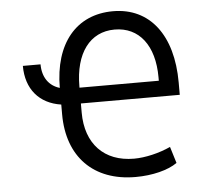

<svg xmlns="http://www.w3.org/2000/svg" viewBox="-53 -793 918 860"><g transform="rotate(-5 406.0 -362.5)"><path d="M62.5 -528.4C62.5 -424 120.7 -355.5 218.8 -340.9V-296.9C218.8 -105.5 333.8 11.4 522.7 11.4C598.4 11.4 669.4 -6.4 710.2 -35.5L687.5 -109.4C635.7 -85.6 573.2 -71 522.7 -71C388.5 -71 306.8 -156.6 306.8 -296.9V-338.1H751.4V-393.5C751.4 -607.2 650.9 -737.2 485.8 -737.2C320.3 -737.2 219.1 -615.4 218.8 -415.8C170.5 -430 142 -470.2 142 -528.4ZM306.8 -409.1V-414.8C306.8 -563.9 374.6 -654.8 485.8 -654.8C596.2 -654.8 663.4 -567.8 663.4 -424.7V-409.1Z"/></g></svg>

Font: Karasuma Gothic
Style: Regular
Weight: 400
Designer: Rasmus Andersson, Ryoko Nishizuka
Foundry: Genbu
Version: Version 1.00